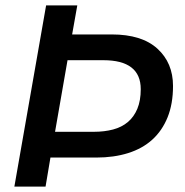

<svg xmlns="http://www.w3.org/2000/svg" viewBox="-20 -688 683 708"><path d="M618 -371Q618 -305 598 -255.5Q578 -206 541.5 -173Q505 -140 452.5 -123.5Q400 -107 335 -107H166L148 0H33L150 -668H265L246 -561H392Q503 -561 560.5 -508.5Q618 -456 618 -371ZM499 -359Q499 -466 361 -466H229L183 -202H326Q365 -202 397 -210.5Q429 -219 451.5 -238Q474 -257 486.5 -287Q499 -317 499 -359Z"/></svg>

Font: Celebes SemiBold
Style: Italic
Weight: 600
Italic angle: -10°
Designer: Anugrah Pasau
Foundry: Lafontype
Version: Version 1.000; ttfautohint (v1.8.4)